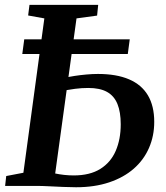

<svg xmlns="http://www.w3.org/2000/svg" viewBox="-20 -763 682 788"><path d="M292 5.5Q269 5.5 239.5 4.2Q210 3 181 1.5Q152 0 130 0H1L5.5 -40.5L76 -54L162 -687.5L95.5 -699.5L101 -743H383L378.5 -699L294 -687.5L206.5 -51Q223 -47.5 243 -45.2Q263 -43 282.5 -43Q349 -43 391.8 -69.8Q434.5 -96.5 455 -144Q475.5 -191.5 475.5 -253Q475.5 -303 462 -336.2Q448.5 -369.5 419.2 -385.8Q390 -402 342.5 -402Q315 -402 288.2 -398.5Q261.5 -395 242.5 -391.5L248 -444Q264 -448 286.8 -451.5Q309.5 -455 334.5 -457.2Q359.5 -459.5 382 -459.5Q458 -459.5 509.5 -437.5Q561 -415.5 587 -371.8Q613 -328 613 -263Q613 -205 591.5 -155.8Q570 -106.5 528.8 -70.5Q487.5 -34.5 427.8 -14.5Q368 5.5 292 5.5ZM71.5 -541.5 79.5 -601.5H512.5L504.5 -541.5Z"/></svg>

Font: Merriweather 36pt SemiBold
Style: Italic
Weight: 600
Italic angle: -7.8°
Version: Version 2.101